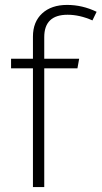

<svg xmlns="http://www.w3.org/2000/svg" viewBox="-20 -761 413 781"><path d="M160 -610V-522H302L295 -483H160V0H114V-483H25V-522H114V-612Q114 -672 151.5 -706.5Q189 -741 253 -741Q315 -741 373 -713L356 -678Q304 -701 255 -701Q160 -701 160 -610Z"/></svg>

Font: FiraGO ExtraLight
Style: Regular
Weight: 200
Designer: bBox Type
Foundry: bBox Type GmbH
Version: Version 1.001